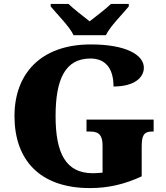

<svg xmlns="http://www.w3.org/2000/svg" viewBox="-20 -951 850 981"><path d="M521 -771C542 -816 607 -880 638 -918V-931H547C526 -910 468 -865 438 -842C408 -865 351 -910 330 -931H239V-918C270 -880 335 -816 356 -771ZM440 10C534 10 618 -10 704 -50V-202C704 -255 713 -279 756 -279H765V-340H422V-279H441C490 -279 504 -255 504 -206V-69C485 -67 469 -66 454 -66C315 -66 264 -170 264 -358C264 -546 313 -652 442 -652C517 -652 560 -604 560 -509C667 -509 715 -555 715 -605C715 -671 623 -724 444 -724C188 -724 54 -574 54 -358C54 -137 180 10 440 10Z"/></svg>

Font: UArctic Serif Black
Style: Regular
Weight: 900
Designer: Customization by Puisto advertising & original work Monotype Design Team
Foundry: Monotype Imaging Inc.
Version: Version 2.004